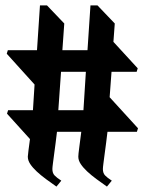

<svg xmlns="http://www.w3.org/2000/svg" viewBox="-20 -683 550 711"><path d="M341 -663 405 -596 400 -528 490 -430 486 -417H393L386 -323L491 -208L487 -195H378Q376 -176 373 -154Q370 -132 367.5 -112.5Q365 -93 363 -78Q361 -63 361 -57Q361 -42 369 -33.5Q377 -25 394 -14L376 8Q356 -6 337 -20Q318 -34 303 -48Q288 -62 279 -75.5Q270 -89 270 -103Q270 -111 273.5 -137Q277 -163 281 -195H191Q189 -176 186 -154Q183 -132 180.5 -112.5Q178 -93 176 -78Q174 -63 174 -57Q174 -42 182 -33.5Q190 -25 207 -14L189 8Q169 -6 150 -20Q131 -34 116 -48Q101 -62 92 -75.5Q83 -89 83 -103Q83 -108 85.5 -126.5Q88 -145 91 -168L6 -262L10 -275H102L108 -370L5 -484L9 -497H117L128 -663H154L218 -596L211 -497H304L315 -663ZM196 -275H289L298 -417H206Z"/></svg>

Font: Jaini
Style: Regular
Weight: 400
Designer: Girish Dalvi, Maithili Shingre
Foundry: Ek Type
Version: Version 1.001;PS 1.000;hotconv 16.6.51;makeotf.lib2.5.65220